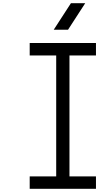

<svg xmlns="http://www.w3.org/2000/svg" viewBox="-20 -1187 707 1207"><path d="M317.7 -1000 425.8 -1166.7H515.6L407.6 -1000ZM583.3 -916.7V-838.5H416.7V-78.1H583.3V0H166.7V-78.1H333.3V-838.5H166.7V-916.7Z"/></svg>

Font: Monoid
Style: Regular
Weight: 400
Width: 4
Monospace: yes
Designer: Andreas Larsen (@larsenwork)
Version: Version 0.61